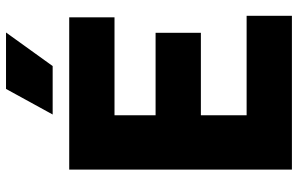

<svg xmlns="http://www.w3.org/2000/svg" viewBox="-196 -794 990 638"><g transform="rotate(-90 299.0 -475.0)"><path d="M54.5 0V-740H560.5V-589.5H235V-453H509V-302.5H235V-150.5H565.5V0ZM237.5 -795 322.5 -950H510L398.5 -795Z"/></g></svg>

Font: Encode Sans SmCnd XBd
Style: Regular
Weight: 800
Width: 4
Designer: Multiple Designers
Foundry: Impallari Type
Version: Version 3.002; ttfautohint (v1.8.3) -l 8 -r 50 -G 200 -x 14 